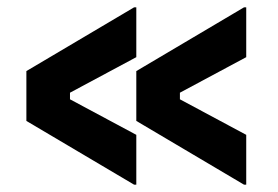

<svg xmlns="http://www.w3.org/2000/svg" viewBox="-20 -510 760 524"><path d="M646 -6 352 -180V-316L646 -490H652V-354L471 -257V-239L652 -142V-6ZM346 -6 52 -180V-316L346 -490H352V-354L171 -257V-239L352 -142V-6Z"/></svg>

Font: Space 7353
Style: Regular
Weight: 400
Designer: Christine Claussen + Ruben Lyon  (Space 7353)
Version: Version 1.000;FEAKit 1.0